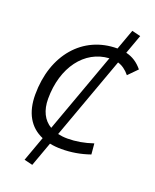

<svg xmlns="http://www.w3.org/2000/svg" viewBox="-179 -939 970 1204"><g transform="rotate(20 306.0 -337.0)"><path d="M188 165.5 247.1 2.4C271 7.3 297.4 9.8 325.2 9.8C388.2 9.8 451.2 -0.5 514.2 -22.5L507.8 -94.2C450.2 -74.7 394 -64.9 338.4 -64.9C314.9 -64.9 293.9 -67.4 274.4 -71.8L474.1 -622.1C503.4 -613.3 529.3 -595.2 553.2 -565.9L611.8 -625.5C581.1 -663.1 545.4 -686.5 501.5 -696.8L547.9 -824.7L490.2 -838.9L440.9 -703.1C440.9 -703.1 440.4 -703.1 440.4 -703.1C211.4 -703.1 54.7 -520.5 54.7 -255.4C54.7 -134.8 102.5 -52.2 191.9 -14.2L131.8 151.9ZM220.2 -93.3C168 -124 139.6 -180.7 139.6 -258.8C139.6 -468.3 252.4 -618.7 414.1 -627.9Z"/></g></svg>

Font: Cascadia Code PL SemiLight
Style: Italic
Weight: 350
Italic angle: -10°
Monospace: yes
Designer: Aaron Bell
Foundry: Saja Typeworks
Version: Version 2404.023